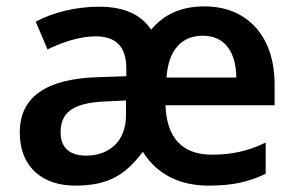

<svg xmlns="http://www.w3.org/2000/svg" viewBox="-20 -572 929 602"><path d="M621 -552C547 -552 493 -526 454 -479C420 -529 366 -551 290 -551C219 -551 145 -533 92 -504L129 -417C176 -440 230 -458 280 -458C336 -458 376 -433 376 -358V-333L286 -330C128 -325 42 -270 42 -157C42 -43 119 10 215 10C324 10 374 -26 428 -96C472 -25 544 10 634 10C711 10 760 -2 813 -27V-125C758 -98 705 -87 644 -87C551 -87 502 -141 499 -242H841V-307C841 -460 754 -552 621 -552ZM616 -460C687 -460 720 -406 721 -329H502C508 -416 550 -460 616 -460ZM312 -254 375 -257V-210C375 -127 320 -84 250 -84C202 -84 170 -106 170 -157C170 -216 204 -250 312 -254Z"/></svg>

Font: Noto Sans Syriac SemiBold
Style: Regular
Weight: 600
Designer: Patrick Giasson and the Monotype Design Team
Foundry: Monotype Imaging Inc.
Version: Version 3.000